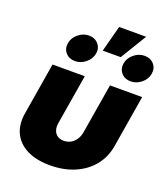

<svg xmlns="http://www.w3.org/2000/svg" viewBox="-157 -980 958 1098"><g transform="rotate(20 322.5 -431.5)"><path d="M274.9 7.8Q191.9 7.8 135.3 -20.5Q78.6 -48.8 53.7 -100.6Q28.8 -152.3 40.5 -223.1L92.8 -539.1H289.1L238.8 -236.3Q234.4 -210.4 241 -191.2Q247.6 -171.9 263.2 -161.4Q278.8 -150.9 301.3 -150.9Q324.7 -150.9 343.5 -161.4Q362.3 -171.9 375 -191.2Q387.7 -210.4 392.1 -236.3L442.4 -539.1H638.2L585.9 -223.1Q574.2 -152.3 532.2 -100.6Q490.2 -48.8 424.3 -20.5Q358.4 7.8 274.9 7.8ZM544.4 -601.1Q508.8 -601.1 487.8 -625.2Q466.8 -649.4 472.2 -683.6Q478 -717.8 507.1 -741.9Q536.1 -766.1 571.8 -766.1Q607.4 -766.1 628.7 -741.9Q649.9 -717.8 644 -683.6Q638.7 -649.4 609.4 -625.2Q580.1 -601.1 544.4 -601.1ZM205.6 -601.1Q169.9 -601.1 148.9 -625.2Q127.9 -649.4 133.8 -683.6Q139.2 -717.8 168.5 -741.9Q197.8 -766.1 232.9 -766.1Q268.6 -766.1 289.8 -741.9Q311 -717.8 305.7 -683.6Q299.8 -649.4 270.5 -625.2Q241.2 -601.1 205.6 -601.1ZM335.4 -711.9 377.4 -871.1H541.5L444.8 -711.9Z"/></g></svg>

Font: Inter 18pt Black
Style: Italic
Weight: 900
Italic angle: -9.3988°
Designer: Rasmus Andersson
Foundry: rsms
Version: Version 4.001;git-66647c0bb